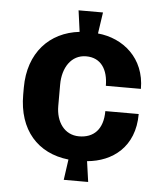

<svg xmlns="http://www.w3.org/2000/svg" viewBox="-51 -738 673 791"><g transform="rotate(5 285.5 -342.5)"><path d="M193 -293V-382C193 -451 228 -507 290 -507C352 -507 381 -459 381 -393H526C526 -520 435 -595 330 -605L343 -693H242L254 -605C131 -591 45 -501 45 -356V-327C45 -181 126 -91 254 -77L242 8H343L331 -77C435 -86 526 -152 526 -289H388C388 -213 349 -176 289 -176C228 -176 193 -228 193 -293Z"/></g></svg>

Font: Chivo
Style: Bold
Weight: 700
Designer: Hector Gatti
Foundry: Omnibus-Type
Version: Version 1.003;PS 001.003;hotconv 1.0.70;makeotf.lib2.5.58329